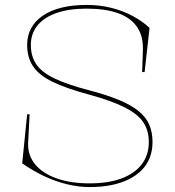

<svg xmlns="http://www.w3.org/2000/svg" viewBox="-20 -743 708 778"><path d="M343 15Q298 15 251 3.5Q204 -8 158.5 -29.5Q113 -51 70 -81L90 -280H100L94 -164Q92 -114 122.5 -77Q153 -40 210 -20Q267 0 343 0Q419 0 472.5 -20Q526 -40 554.5 -77.5Q583 -115 583 -167Q583 -215 560 -248.5Q537 -282 484 -308.5Q431 -335 340 -360Q247 -385 192 -412Q137 -439 113.5 -475Q90 -511 90 -561Q90 -599 106.5 -629Q123 -659 154 -680Q185 -701 229.5 -712Q274 -723 331 -723Q385 -723 432 -711Q479 -699 518 -678Q557 -657 586 -630L566 -451H556L559 -539Q561 -596 535.5 -633.5Q510 -671 458.5 -689.5Q407 -708 331 -708Q260 -708 209.5 -690.5Q159 -673 132 -640Q105 -607 105 -561Q105 -515 127 -482.5Q149 -450 201 -425Q253 -400 342 -377Q414 -358 463 -337.5Q512 -317 542 -292.5Q572 -268 585 -237.5Q598 -207 598 -167Q598 -133 587 -104.5Q576 -76 554.5 -54Q533 -32 502 -16.5Q471 -1 431 7Q391 15 343 15Z"/></svg>

Font: Kalnia Thin
Style: Regular
Weight: 100
Version: Version 1.105